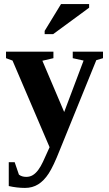

<svg xmlns="http://www.w3.org/2000/svg" viewBox="-20 -715 540 951"><path d="M225.6 14.2 42 -415 9.8 -426.8V-459H244.6V-426.8L189.9 -414.1L297.9 -160.2L394 -415L340.3 -426.8V-459H490.2V-426.8L457 -417L275.9 28.8Q244.6 108.4 221.2 144.3Q197.8 180.2 169.2 198Q140.6 215.8 104 215.8Q64.5 215.8 23.4 206.5V88.4H52.7L73.7 149.9Q87.9 161.1 109.9 161.1Q128.4 161.1 142.6 152.3Q156.7 143.6 169.2 127Q181.6 110.4 192.9 86.2Q204.1 62 225.6 14.2ZM201.2 -545.9V-562L282.2 -694.8H421.4V-676.8L243.2 -545.9Z"/></svg>

Font: Tinos
Style: Bold
Weight: 700
Designer: Steve Matteson
Foundry: Monotype Imaging Inc.
Version: Version 1.23